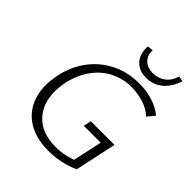

<svg xmlns="http://www.w3.org/2000/svg" viewBox="-236 -1002 1148 1148"><g transform="rotate(45 338.5 -427.5)"><path d="M347 -856 384 -861Q382 -817 408.5 -790.5Q435 -764 480 -764Q526 -764 559.5 -789Q593 -814 607 -861L641 -856Q620 -789 576 -752.5Q532 -716 472 -716Q412 -716 378 -753Q344 -790 347 -856ZM150 -341Q144 -305 144 -274Q144 -166 207 -103.5Q270 -41 382 -41Q449 -41 515 -65L555 -250H412L423 -299H623L566 -36Q473 6 367 6Q277 6 212 -27Q147 -60 113 -120.5Q79 -181 79 -262Q79 -297 87 -342Q106 -440 159.5 -512.5Q213 -585 292.5 -624.5Q372 -664 468 -664Q532 -664 585.5 -646.5Q639 -629 675 -598L637 -552Q603 -584 553.5 -600Q504 -616 451 -616Q377 -616 314.5 -583.5Q252 -551 209 -488.5Q166 -426 150 -341Z"/></g></svg>

Font: Ysabeau Infant Semilight
Style: Italic
Weight: 300
Italic angle: -12°
Designer: Christian Thalmann (Catharsis Fonts)
Version: Version 0.003